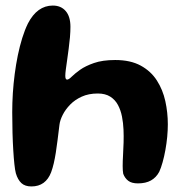

<svg xmlns="http://www.w3.org/2000/svg" viewBox="-20 -646 675 691"><path d="M93 25Q70 25 57 13Q44 1 37 -22.5Q34 -34 31.8 -55Q29.5 -76 27.8 -104.5Q26 -133 25 -167.8Q24 -202.5 24 -242Q24 -275.5 26.2 -310.5Q28.5 -345.5 33 -380Q37.5 -414.5 44.2 -447.2Q51 -480 60 -509Q69 -538 80.5 -561.5Q97 -593.5 119.5 -609.8Q142 -626 170 -626Q199.5 -626 216.5 -606.2Q233.5 -586.5 233.5 -549.5Q233.5 -532.5 231.8 -512Q230 -491.5 227.2 -471Q224.5 -450.5 221.8 -431.2Q219 -412 217 -396.8Q215 -381.5 215 -373Q215 -359.5 221.5 -359.5Q227.5 -359.5 238.2 -370.2Q249 -381 268.2 -394.8Q287.5 -408.5 318.2 -419.2Q349 -430 394.5 -430Q449.5 -430 486.2 -410Q523 -390 544.5 -356.5Q566 -323 575 -282Q584 -241 584 -198.5Q584 -177.5 581.8 -153.5Q579.5 -129.5 575.2 -106Q571 -82.5 565.2 -62Q559.5 -41.5 553 -27.5Q542 -7 523.2 3.5Q504.5 14 476.5 14Q454 14 441.8 4.8Q429.5 -4.5 423.5 -20.5Q421.5 -31 421.5 -48.2Q421.5 -65.5 422.8 -87.5Q424 -109.5 424.8 -133.2Q425.5 -157 424.5 -179.5Q423.5 -203.5 419 -226.5Q414.5 -249.5 404.5 -268.2Q394.5 -287 376.8 -298.2Q359 -309.5 332 -309.5Q299 -309.5 274.2 -298.2Q249.5 -287 232.5 -269.5Q215.5 -252 205.8 -232.8Q196 -213.5 194 -197Q190.5 -167 187.2 -142Q184 -117 180.8 -96.2Q177.5 -75.5 173.5 -58.2Q169.5 -41 164 -26Q154.5 -1 136.8 12Q119 25 93 25Z"/></svg>

Font: Gluten Thin Medium
Style: Regular
Weight: 500
Version: Version 1.300